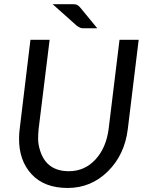

<svg xmlns="http://www.w3.org/2000/svg" viewBox="-20 -911 711 939"><path d="M176.3 -173.8Q208 -73.7 316.9 -73.7Q393.6 -73.7 446.3 -130.4Q499 -187 511.2 -279.8L564.5 -716.3H658.2L605 -279.8Q589.8 -154.3 507.8 -73.2Q425.3 8.3 311 8.3Q196.8 8.3 134.3 -59.1Q72.3 -126.5 73.2 -233.9Q73.2 -256.3 76.2 -279.8L128.9 -716.3H222.7L168.9 -280.3Q166.5 -255.9 166.5 -230.5Q166.5 -205.1 176.3 -173.8ZM334.5 -890.6Q350.1 -890.6 356.9 -887.2Q363.8 -883.8 372.1 -874.5L455.6 -772.9H383.3Q372.1 -772.9 355 -785.6L237.3 -890.6Z"/></svg>

Font: Lato-Italic
Style: Italic
Weight: 400
Italic angle: -7°
Designer: Lukasz Dziedzic
Foundry: tyPoland Lukasz Dziedzic
Version: Version 1.104; Western+Polish opensource